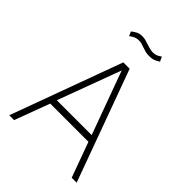

<svg xmlns="http://www.w3.org/2000/svg" viewBox="-256 -1047 1176 1176"><g transform="rotate(45 332.0 -459.5)"><path d="M305 -723H360L624 0H581L498 -228H167L82 0H40ZM483 -271 333 -681 181 -271ZM458.5 -883.5Q443 -873.5 428 -867.8Q413 -862 389 -862Q371 -862 358 -865.2Q345 -868.5 326.5 -875Q310 -881 300.2 -883.5Q290.5 -886 278 -886Q261 -886 249.2 -881.2Q237.5 -876.5 224.5 -867.5Q217 -862.5 216 -862L204 -890Q222 -904.5 237.5 -911.8Q253 -919 274 -919Q288.5 -919 302 -915.8Q315.5 -912.5 332 -906.5Q352.5 -900 364.2 -897Q376 -894 390 -894Q407 -894 418.8 -898.8Q430.5 -903.5 447 -915L461 -885Z"/></g></svg>

Font: Public Sans VF
Style: Regular
Weight: 400
Designer: Pablo Impallari, Rodrigo Fuenzalida (Modified by Dan O. Williams and USWDS)
Version: Version 1.003